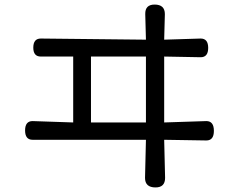

<svg xmlns="http://www.w3.org/2000/svg" viewBox="-20 -788 1040 842"><path d="M658 -768Q703 -768 703 -726L700 -614L860 -619Q893 -619 893 -578Q893 -537 860 -537L700 -540V-251L885 -257Q918 -257 918 -214Q918 -172 885 -172L700 -175L704 -8Q704 34 662 34Q616 34 616 -8L620 -175H123Q90 -175 90 -216Q90 -257 123 -257L301 -251V-540H159Q126 -540 126 -579Q126 -619 159 -619L620 -614L617 -726Q616 -768 658 -768ZM379 -251H620V-540H379Z"/></svg>

Font: Swei Gothic CJK TC Regular
Style: Regular
Weight: 400
Version: Version 2.129